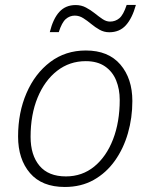

<svg xmlns="http://www.w3.org/2000/svg" viewBox="-20 -743 604 772"><path d="M240.7 8.8Q148.4 8.8 100.6 -47.1Q52.7 -103 52.7 -194.3Q52.7 -290.5 86.7 -368.9Q120.6 -447.3 181.9 -493.7Q243.2 -540 325.2 -540Q415.5 -540 463.9 -483.6Q512.2 -427.2 512.2 -336.9Q512.2 -269.5 494.4 -207.5Q476.6 -145.5 441.9 -96.7Q407.2 -47.9 356.7 -19.5Q306.2 8.8 240.7 8.8ZM245.1 -33.7Q310.5 -33.7 359.1 -73.5Q407.7 -113.3 434.6 -182.9Q461.4 -252.4 461.4 -341.3Q461.4 -384.3 447 -419.7Q432.6 -455.1 402.1 -476.1Q371.6 -497.1 324.7 -497.1Q259.8 -497.1 209.7 -458.3Q159.7 -419.4 131.3 -350.8Q103 -282.2 103 -192.9Q103 -119.1 138.9 -76.4Q174.8 -33.7 245.1 -33.7ZM180.2 -613.8Q193.4 -667.5 218.5 -695.1Q243.7 -722.7 284.2 -722.7Q307.1 -722.7 325.9 -712.6Q344.7 -702.6 361.1 -689.5Q377.4 -676.3 392.3 -666.3Q407.2 -656.2 422.4 -656.2Q443.8 -656.2 460 -669.7Q476.1 -683.1 489.3 -723.1H526.4Q511.7 -669.9 486.3 -641.6Q460.9 -613.3 419.4 -613.3Q398.4 -613.3 380.6 -623.3Q362.8 -633.3 346.9 -646.5Q331.1 -659.7 314.9 -669.9Q298.8 -680.2 280.8 -680.2Q260.3 -680.2 244.4 -666.3Q228.5 -652.3 216.3 -613.8Z"/></svg>

Font: Open Sans Light
Style: Italic
Weight: 300
Italic angle: -12°
Designer: Monotype Design Team
Foundry: Monotype Imaging Inc.
Version: Version 3.003; ttfautohint (v1.8.4)